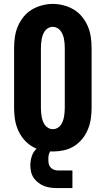

<svg xmlns="http://www.w3.org/2000/svg" viewBox="-20 -766 540 981"><path d="M250 8Q222 8 194 2Q166 -4 142 -19Q118 -34 100 -56Q82 -78 71 -104.5Q60 -131 56 -159Q52 -187 52 -215V-520Q52 -548 56 -576.5Q60 -605 71 -631Q82 -657 100 -679.5Q118 -702 142 -716.5Q166 -731 194 -738.5Q222 -746 250 -746Q278 -746 306 -738.5Q334 -731 358 -716.5Q382 -702 400 -679.5Q418 -657 429 -631Q440 -605 444 -576.5Q448 -548 448 -520V-215Q448 -187 444 -159Q440 -131 429 -104.5Q418 -78 400 -56Q382 -34 358 -19Q334 -4 306 2Q278 8 250 8ZM250 -106Q262 -106 272.5 -111.5Q283 -117 290 -126.5Q297 -136 301 -147Q305 -158 307 -169Q309 -180 310 -191.5Q311 -203 311 -215V-520Q311 -532 310 -543.5Q309 -555 307 -566.5Q305 -578 300.5 -589Q296 -600 289 -609Q282 -618 271.5 -623.5Q261 -629 249 -629Q238 -629 227.5 -623.5Q217 -618 210 -608.5Q203 -599 199 -588Q195 -577 193 -566Q191 -555 190 -543.5Q189 -532 189 -520V-215Q189 -203 190 -191.5Q191 -180 193 -169Q195 -158 199 -147Q203 -136 210 -126.5Q217 -117 227.5 -111.5Q238 -106 250 -106ZM275 195Q258 195 240.5 193Q223 191 207 185Q191 179 177 168.5Q163 158 153 144Q143 130 139 113Q135 96 135 79Q135 56 142 33.5Q149 11 165.5 -5Q182 -21 204.5 -28Q227 -35 250 -35V0Q242 0 237.5 6.5Q233 13 230.5 20Q228 27 227.5 35Q227 43 227 50Q227 61 229 71Q231 81 238 89Q245 97 255 101Q265 105 275 105H350V195Z"/></svg>

Font: Iosevka Slab Heavy
Style: Regular
Weight: 900
Monospace: yes
Designer: Belleve Invis
Foundry: Belleve Invis
Version: Version 11.1.0; ttfautohint (v1.8.3)